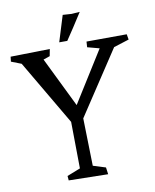

<svg xmlns="http://www.w3.org/2000/svg" viewBox="-94 -940 817 1010"><g transform="rotate(-10 315.0 -435.5)"><path d="M0 -2ZM396 -39 401 -2 191 -6 189 -30 260 -58 257 -307 54 -653 0 -674 3 -700 213 -704 206 -667 171 -655 301 -389 472 -662 408 -679 410 -709 625 -710 630 -681 548 -655 323 -314 329 -60ZM268 -730 311 -869 358 -866 402 -869 353 -793 311 -730Z"/></g></svg>

Font: Underdog
Style: Regular
Weight: 400
Designer: Sergey Steblina
Foundry: Sergey Steblina, Jovanny Lemonad
Version: Version 1.001; ttfautohint (v0.9)